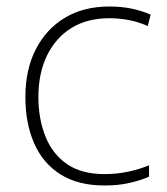

<svg xmlns="http://www.w3.org/2000/svg" viewBox="-20 -560 514 590"><path d="M302 10Q220 10 166 -24Q112 -58 85 -119.5Q58 -181 58 -262Q58 -346 90 -408.5Q122 -471 179.5 -505.5Q237 -540 316 -540Q353 -540 384.5 -533.5Q416 -527 443 -515L434 -480Q405 -493 375 -498.5Q345 -504 316 -504Q248 -504 199.5 -474Q151 -444 124.5 -389.5Q98 -335 98 -262Q98 -195 119.5 -141Q141 -87 185.5 -56Q230 -25 301 -25Q339 -25 374 -32.5Q409 -40 438 -52V-17Q413 -6 378.5 2Q344 10 302 10Z"/></svg>

Font: Noto Sans Armenian ExtraLight
Style: Regular
Weight: 250
Designer: Monotype Design Team
Foundry: Monotype Imaging Inc.
Version: Version 2.007